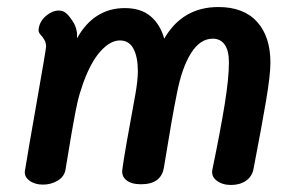

<svg xmlns="http://www.w3.org/2000/svg" viewBox="-20 -526 835 546"><path d="M749 -348Q749 -313 736.5 -239Q724 -165 701 -46Q697 -24 679.5 -12Q662 0 637 0Q612 0 596 -12.5Q580 -25 584 -44Q607 -155 619 -229.5Q631 -304 631 -348Q631 -382 619 -399Q607 -416 585 -416Q549 -416 523 -374.5Q497 -333 483 -260Q470 -197 446 -49Q438 -2 381 -2Q354 -2 339.5 -13.5Q325 -25 328 -45Q334 -91 365 -258Q372 -298 372 -324Q372 -364 359.5 -387.5Q347 -411 321 -411Q294 -411 266.5 -381Q239 -351 217 -291Q206 -260 200.5 -236Q195 -212 188 -172L183 -144L174 -90L166 -42Q162 -23 143.5 -12Q125 -1 102 -1Q79 -1 63.5 -12.5Q48 -24 51 -41Q61 -103 84 -233Q111 -387 111 -393Q111 -402 108.5 -408Q106 -414 100 -422Q98 -424 95 -427.5Q92 -431 90.5 -435Q89 -439 90 -444Q93 -466 111 -481Q129 -496 147 -496Q159 -496 167.5 -489Q176 -482 185 -468Q192 -459 196 -446Q200 -433 199 -422V-417Q247 -503 335 -503Q381 -503 408.5 -479.5Q436 -456 447 -416Q499 -506 601 -506Q673 -506 711 -464Q749 -422 749 -348Z"/></svg>

Font: Mali SemiBold
Style: Italic
Weight: 600
Italic angle: -10°
Version: Version 1.000; ttfautohint (v1.6)